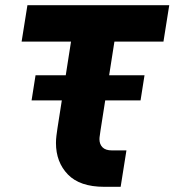

<svg xmlns="http://www.w3.org/2000/svg" viewBox="-20 -720 672 740"><path d="M357.3 -333 372.7 -430H537L521.7 -333ZM101.7 -333 117 -430H260.3L245 -333ZM381.7 0Q287.7 0 241.7 -47.5Q195.7 -95 195.7 -169Q195.7 -182.7 197.5 -197Q199.3 -211.3 201.3 -224.7L253.7 -559.7H63.3L85.7 -700H632.3L610 -559.7H421L367.3 -216.7Q366.3 -207.3 364.8 -198.7Q363.3 -190 363.3 -183.7Q363.3 -164.3 375 -152.3Q386.7 -140.3 411.7 -140.3H467.3L445 0Z"/></svg>

Font: MuseoModerno Thin
Style: Italic
Weight: 100
Italic angle: -9°
Designer: Pablo Cosgaya, Héctor Gatti, Marcela Romero, and the Authors of The MuseoModerno Project.
Foundry: Omnibus-Type Team
Version: Version 1.003